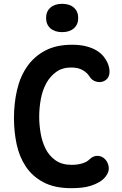

<svg xmlns="http://www.w3.org/2000/svg" viewBox="-20 -974 640 1004"><path d="M53 -356Q53 -435 69.5 -505Q86 -575 122.5 -627Q159 -679 216.5 -709.5Q274 -740 357 -740Q400 -740 432 -731.5Q464 -723 486.5 -709Q509 -695 523 -677Q537 -659 545 -639Q556 -609 551.5 -585.5Q547 -562 526 -551Q507 -541 483.5 -547Q460 -553 446 -577Q435 -594 412 -607.5Q389 -621 352 -621Q306 -621 274 -598Q242 -575 222 -538.5Q202 -502 193.5 -456Q185 -410 185 -363Q185 -322 192.5 -277.5Q200 -233 218.5 -196Q237 -159 270.5 -135.5Q304 -112 355 -112Q371 -112 385 -114Q399 -116 411.5 -120Q424 -124 433.5 -129.5Q443 -135 449 -142Q469 -160 491 -159Q513 -158 529 -142Q545 -126 548.5 -100.5Q552 -75 531 -49Q517 -32 497.5 -21Q478 -10 454.5 -2.5Q431 5 404.5 7.5Q378 10 353 10Q265 10 207 -21Q149 -52 115 -103Q81 -154 67 -220Q53 -286 53 -356ZM305 -806Q266 -806 243.5 -826Q221 -846 221 -880Q221 -914 243.5 -934Q266 -954 305 -954Q344 -954 366.5 -934Q389 -914 389 -880Q389 -846 366.5 -826Q344 -806 305 -806Z"/></svg>

Font: Maple Mono
Style: Bold
Weight: 700
Monospace: yes
Designer: subframe7536
Version: Version 7.200